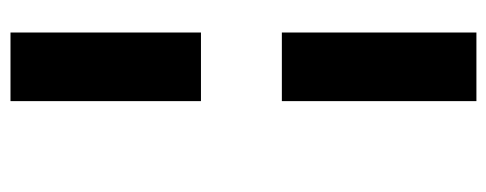

<svg xmlns="http://www.w3.org/2000/svg" viewBox="-308 -432 950 375"><g transform="rotate(-90 167.5 -245.0)"><path d="M157 -700H291V-328H157ZM157 -170H291V210H157Z"/></g></svg>

Font: Cairo
Style: Bold Italic
Weight: 700
Italic angle: -13°
Designer: Mohamed Gaber, Accademia di Belle Arti di Urbino and others
Foundry: Kief Type Foundry, Accademia di Belle Arti di Urbino and others
Version: Version 3.011